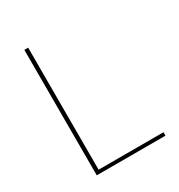

<svg xmlns="http://www.w3.org/2000/svg" viewBox="-155 -743 788 847"><g transform="rotate(-30 239.0 -319.5)"><path d="M112 0H92.5V-639H112ZM99 -17.5H442.5V0H99Z"/></g></svg>

Font: Anek Odia Medium Thin
Style: Regular
Weight: 250
Version: Version 1.003